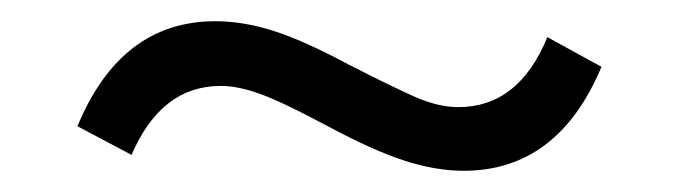

<svg xmlns="http://www.w3.org/2000/svg" viewBox="-20 -378 640 181"><path d="M417 -217Q391 -217 361.5 -226.5Q332 -236 289 -259Q248 -281 226.5 -289Q205 -297 188 -297Q132 -297 104 -232L53 -259Q94 -358 183 -358Q209 -358 237.5 -349Q266 -340 309 -317Q348 -297 370.5 -287Q393 -277 412 -277Q469 -277 496 -343L547 -315Q506 -217 417 -217Z"/></svg>

Font: Winston
Style: Regular
Weight: 400
Designer: Original fonts by Vernon Adams / Changes by Cristiano Sobral
Foundry: Original fonts by Vernon Adams / Changes by Cristiano Sobral
Version: Version 2.503;July 17, 2020;FontCreator 13.0.0.2655 64-bit